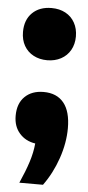

<svg xmlns="http://www.w3.org/2000/svg" viewBox="-53 -590 366 797"><g transform="rotate(5 130.0 -191.0)"><path d="M240 -67Q240 -5.5 217.8 59.2Q195.5 124 157.5 176H59Q81.5 125.5 94.2 85.8Q107 46 110.5 8Q70 2 44.8 -26.5Q19.5 -55 19.5 -99.5Q19.5 -151 48.8 -179.5Q78 -208 127 -208Q182 -208 211 -172.2Q240 -136.5 240 -67ZM19.5 -449Q19.5 -499.5 49.5 -528.8Q79.5 -558 129.5 -558Q162.5 -558 187.5 -544.5Q212.5 -531 226.2 -506.2Q240 -481.5 240 -449Q240 -417 226 -392.2Q212 -367.5 186.8 -354Q161.5 -340.5 129.5 -340.5Q97.5 -340.5 72.5 -353.8Q47.5 -367 33.5 -391.5Q19.5 -416 19.5 -449Z"/></g></svg>

Font: Encode Sans Condensed ExtraBold
Style: Regular
Weight: 800
Width: 3
Designer: Multiple Designers
Foundry: Impallari Type
Version: Version 2.000